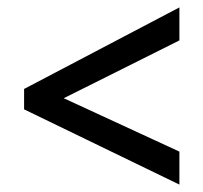

<svg xmlns="http://www.w3.org/2000/svg" viewBox="-20 -583 549 518"><path d="M45 -288 464 -85V-174L152 -318L464 -474V-563L45 -343Z"/></svg>

Font: Noto Sans Devanagari UI SemiCondensed Medium
Style: Regular
Weight: 500
Width: 4
Designer: Jelle Bosma - Monotype Design Team
Foundry: Monotype Imaging Inc.
Version: Version 2.004